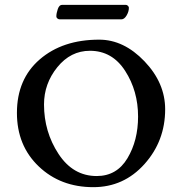

<svg xmlns="http://www.w3.org/2000/svg" viewBox="-20 -762 753 794"><path d="M237 -742H500Q505 -742 509 -738Q513 -734 513 -730Q513 -714 503.5 -698Q494 -682 482 -682H227Q222 -682 217.5 -685.5Q213 -689 213 -694Q213 -707 219 -724.5Q225 -742 237 -742ZM162 -330Q162 -217 222 -125.5Q282 -34 380 -34Q463 -34 507 -107.5Q551 -181 551 -280Q551 -386 497.5 -469Q444 -552 352 -552Q272 -552 217 -484Q162 -416 162 -330ZM390 -598Q492 -598 577.5 -508.5Q663 -419 663 -310Q663 -179 577.5 -83.5Q492 12 366 12Q230 12 140 -74Q50 -160 50 -295Q50 -435 144.5 -516.5Q239 -598 390 -598Z"/></svg>

Font: EB Garamond 08
Style: Regular
Weight: 400
Version: Version 0.016 ; ttfautohint (v1.5)